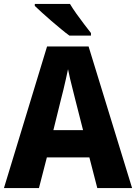

<svg xmlns="http://www.w3.org/2000/svg" viewBox="-20 -951 688 971"><path d="M472 0 432 -155H217L177 0H0L218 -716H428L648 0ZM360 -450Q355 -471 348 -498Q341 -525 334.5 -552.5Q328 -580 324 -601Q320 -581 313.5 -552.5Q307 -524 300.5 -496.5Q294 -469 289 -451L250 -293H400ZM334 -931Q347 -909 366.5 -881.5Q386 -854 406 -828Q426 -802 440 -784V-771H331Q314 -783 290 -803Q266 -823 240 -845Q214 -867 192 -887.5Q170 -908 156 -921V-931Z"/></svg>

Font: Noto Sans Telugu SemiCondensed ExtraBold
Style: Regular
Weight: 800
Width: 4
Designer: Jelle Bosma - Monotype Design Team
Foundry: Monotype Imaging Inc.
Version: Version 2.005; ttfautohint (v1.8.4.7-5d5b)